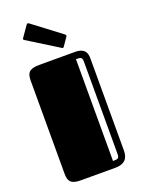

<svg xmlns="http://www.w3.org/2000/svg" viewBox="-174 -1022 803 1097"><g transform="rotate(-20 227.5 -473.5)"><path d="M45 -68C45 -23 58 0 120 0H329C405 0 409 -50 409 -79V-620C409 -651 414 -701 338 -701H120C58 -701 45 -678 45 -633ZM368 -72C368 -43 361 -41 330 -41V-660C361 -660 368 -658 368 -629ZM275 -749C277 -747 279 -746 281 -746C284 -746 287 -747 289 -751L322 -799C324 -801 325 -804 325 -805C325 -808 323 -810 321 -813L148 -944C145 -946 143 -947 141 -947C138 -947 136 -945 133 -942L89 -879C86 -876 85 -873 85 -871C85 -868 87 -866 90 -864Z"/></g></svg>

Font: Fascinate Inline
Style: Regular
Weight: 900
Designer: Astigmatic (AOETI)
Foundry: Astigmatic (AOETI)
Version: Version 1.000